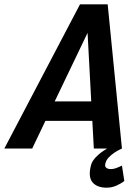

<svg xmlns="http://www.w3.org/2000/svg" viewBox="-65 -687 644 888"><path d="M369 0 362 -128H145L84 0H-45L305 -667H433L499 0ZM188 -218H357L340 -535ZM499 0Q499 0 488.5 5Q478 10 463.5 19.5Q449 29 437 42Q425 55 422 71Q419 83 426.5 89Q434 95 447 95Q463 95 481 87Q499 79 499 79L510 150Q495 162 473.5 171.5Q452 181 428 181Q385 181 364 157.5Q343 134 354 85Q358 62 375 43.5Q392 25 411.5 12Q431 -1 445.5 -8.5Q460 -16 460 -16Z"/></svg>

Font: Epunda Sans SemiBold
Style: Italic
Weight: 600
Italic angle: -12.0243°
Designer: Simon Atzbach
Foundry: typofactur
Version: Version 2.204; ttfautohint (v1.8.4.7-5d5b)